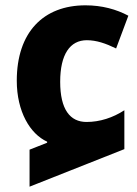

<svg xmlns="http://www.w3.org/2000/svg" viewBox="-20 -580 516 721"><path d="M91 121 447 -20V-166C404 -138 355 -122 305 -122C243 -122 206 -169 206 -273C206 -376 243 -429 306 -429C342 -429 377 -417 416 -398L462 -521C417 -545 363 -560 301 -560C143 -560 43 -459 43 -277C43 -161 93 -77 157 -48V-44L91 -18Z"/></svg>

Font: Noto Sans Georgian SemiCondensed ExtraBold
Style: Regular
Weight: 800
Width: 4
Designer: Monotype Design Team, Akaki Razmadze
Foundry: Google LLC
Version: Version 2.005